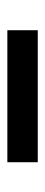

<svg xmlns="http://www.w3.org/2000/svg" viewBox="176 -916 121 512"><g transform="rotate(90 236.0 -659.5)"><path d="M60.1 -700.2H412.1V-619.1H60.1Z"/></g></svg>

Font: Aldrich
Style: Regular
Weight: 400
Designer: Matthew Desmond
Foundry: Matthew Desmond
Version: Version 1.002 2011